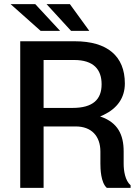

<svg xmlns="http://www.w3.org/2000/svg" viewBox="-20 -911 663 931"><path d="M347.2 -297.9C423.3 -297.9 466.8 -251.5 466.8 -175.8V-118.2C466.8 -93.8 468.3 -25.9 498 0H613.3V-12.7C586.4 -35.6 579.6 -83.5 579.6 -117.2V-176.8C579.6 -256.8 551.8 -316.4 468.8 -345.2C467.8 -345.7 466.8 -345.7 465.3 -346.2C471.7 -348.6 477.5 -351.1 482.9 -354C547.9 -385.3 585.4 -436 585.4 -506.3C585.4 -639.2 500 -710.9 342.8 -710.9H78.1V0H191.4V-297.9ZM191.4 -387.7V-620.1H339.4C433.6 -620.1 472.7 -574.2 472.7 -502.4C472.7 -429.2 431.2 -387.7 331.5 -387.7ZM271.5 -761.2 150.9 -891.1H31.2L177.2 -761.2ZM413.1 -761.2 318.8 -891.1H205.6L324.7 -761.2Z"/></svg>

Font: Bert Sans Medium
Style: Regular
Weight: 500
Designer: Christian Robertson (Google), Cristiano Sobral
Foundry: Google, Cristiano Sobral
Version: Version 3.101